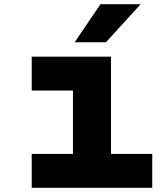

<svg xmlns="http://www.w3.org/2000/svg" viewBox="-20 -888 790 908"><path d="M130 -620H505V-160H700V0H130V-160H325V-460H130ZM333 -688 455 -868H645L481 -688Z"/></svg>

Font: Martian Mono SemiExpanded ExtraBold
Style: Regular
Weight: 800
Width: 6
Designer: Roman Shamin
Foundry: Evil Martians
Version: Version 1.000